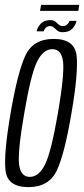

<svg xmlns="http://www.w3.org/2000/svg" viewBox="-20 -763 345 787"><path d="M96.5 4Q10 4 2.5 -65Q-5 -134 23.5 -299.5Q52 -466 83.8 -534.8Q115.5 -603.5 200 -603.5Q286.5 -603.5 294 -534.2Q301.5 -465 273 -299.5Q245 -133 213 -64.5Q181 4 96.5 4ZM102 -38Q139.5 -38 164.8 -89.2Q190 -140.5 217.5 -299.5Q244.5 -458 238.5 -509.8Q232.5 -561.5 194.5 -561.5Q157 -561.5 131.8 -510Q106.5 -458.5 79.5 -299.5Q52 -141 58.2 -89.5Q64.5 -38 102 -38ZM237.5 -631Q223.5 -631 215.5 -637.2Q207.5 -643.5 201 -649.8Q194.5 -656 185.5 -656Q174 -656 167.2 -648.8Q160.5 -641.5 159.5 -634.5H130Q132.5 -649 146.2 -664.8Q160 -680.5 186 -680.5Q199.5 -680.5 207 -674.5Q214.5 -668.5 221 -662.2Q227.5 -656 238.5 -656Q248.5 -656 256 -663.2Q263.5 -670.5 264.5 -677.5H293.5Q291.5 -663.5 278 -647.2Q264.5 -631 237.5 -631ZM144 -718.5 148.5 -743H305L301 -718.5Z"/></svg>

Font: Anybody Condensed Light
Style: Italic
Weight: 300
Width: 3
Italic angle: -10°
Designer: Tyler Finck
Foundry: Etcetera Type Company
Version: Version 1.010; ttfautohint (v1.8.3) -l 8 -r 50 -G 200 -x 14 